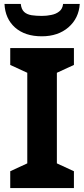

<svg xmlns="http://www.w3.org/2000/svg" viewBox="-20 -959 429 979"><path d="M356.9 0H32.2V-85.9L119.1 -126V-587.9L32.2 -627.9V-713.9H356.9V-627.9L270 -587.9V-126L356.9 -85.9ZM386.7 -939Q381.8 -865.7 329.1 -819.8Q275.9 -773.9 192.9 -773.9Q107.4 -773.9 56.6 -818.8Q6.3 -863.8 2.9 -939H85.9Q88.9 -911.1 103.5 -897.9Q117.2 -885.3 141.6 -881.3Q165 -877.9 193.8 -877.9Q218.8 -877.9 241.2 -882.8Q265.1 -887.2 281.7 -900.4Q298.8 -913.1 301.8 -939Z"/></svg>

Font: Droid Sans Thai
Style: Bold
Weight: 700
Designer: Steve Matteson
Foundry: Ascender Corporation
Version: Version 1.00